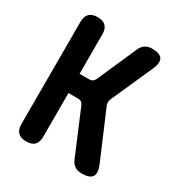

<svg xmlns="http://www.w3.org/2000/svg" viewBox="-175 -867 949 1004"><g transform="rotate(30 300.0 -365.0)"><path d="M125 10Q92 10 75.5 -6.5Q59 -23 59 -56V-674Q59 -707 75.5 -723.5Q92 -740 125 -740Q159 -740 175 -723.5Q191 -707 191 -674V-436H249Q261 -436 269 -441.5Q277 -447 282 -457L387 -696Q397 -718 413.5 -729Q430 -740 454 -740Q502 -740 515.5 -718.5Q529 -697 510 -653L399 -404Q394 -394 393.5 -383Q393 -372 398 -361L518 -79Q537 -34 523 -12Q509 10 460 10Q435 10 418.5 -1Q402 -12 392 -35L281 -299Q276 -310 268.5 -315Q261 -320 249 -320H191V-56Q191 -23 175 -6.5Q159 10 125 10Z"/></g></svg>

Font: Maple Mono NL
Style: Bold
Weight: 700
Monospace: yes
Designer: subframe7536
Version: Version 7.000